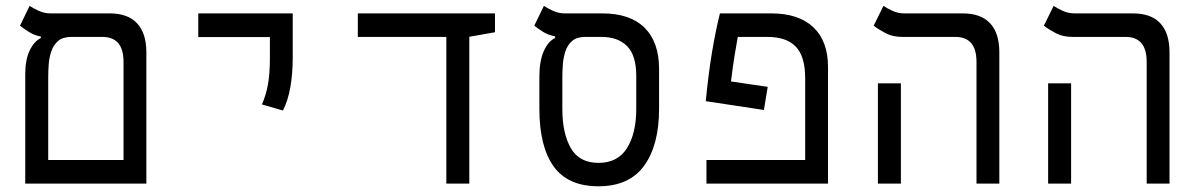

<svg xmlns="http://www.w3.org/2000/svg" viewBox="-20 -632 4142 661"><path d="M66.9 0V-376Q66.9 -426.8 82.3 -458.5Q97.7 -490.2 120.6 -501V-506.3Q99.6 -509.8 81.1 -521.2Q62.5 -532.7 48.8 -543.5L82 -611.8Q93.3 -604 112.8 -595Q132.3 -585.9 153.8 -585.9H357.9Q419.9 -585.9 451.9 -551.8Q483.9 -517.6 483.9 -452.1V0ZM225.1 -504.9Q196.3 -504.9 180.2 -491Q164.1 -477.1 156.7 -455.6Q149.4 -434.1 147.7 -410.4Q146 -386.7 146 -366.7V-81.1H405.3V-418.9Q405.3 -504.9 332.5 -504.9Z M954.1 -251.5 881.8 -272.5Q896 -305.2 902.6 -341.8Q909.2 -378.4 909.2 -435.1V-504.4H662.6V-585.9H987.8V-435.1Q987.8 -378.4 979.5 -331.5Q971.2 -284.7 954.1 -251.5Z M1516.6 0V-504.9H1211.9V-585.9H1684.1V-521L1595.7 -505.4V0Z M2040.5 9.3Q1935.1 9.3 1886 -59.1Q1836.9 -127.4 1836.9 -257.3V-367.2Q1836.9 -421.9 1852.1 -456.1Q1867.2 -490.2 1891.1 -501V-506.8Q1867.7 -511.2 1850.3 -522Q1833 -532.7 1819.3 -543.5L1852.5 -611.8Q1863.8 -604 1883.3 -595Q1902.8 -585.9 1923.8 -585.9H2053.2Q2149.4 -585.9 2199.2 -536.4Q2249 -486.8 2249 -394.5V-257.3Q2249 -132.8 2197.8 -61.8Q2146.5 9.3 2040.5 9.3ZM2040.5 -71.3Q2106.9 -71.3 2138.7 -122.3Q2170.4 -173.3 2170.4 -255.9V-371.6Q2170.4 -441.4 2138.9 -473.1Q2107.4 -504.9 2050.8 -504.9H1994.1Q1965.8 -504.9 1949.7 -491Q1933.6 -477.1 1926.5 -455.3Q1919.4 -433.6 1917.7 -409.9Q1916 -386.2 1916 -366.2V-255.9Q1916 -173.3 1945.1 -122.3Q1974.1 -71.3 2040.5 -71.3Z M2623 -333 2609.9 -253.4 2409.7 -283.7Q2419.4 -382.8 2431.9 -456.1Q2444.3 -529.3 2458.5 -585.9H2635.3Q2729.5 -585.9 2780 -538.3Q2830.6 -490.7 2830.6 -400.9V0H2412.1V-81.1H2752V-362.3Q2752 -438 2719.7 -471.4Q2687.5 -504.9 2622.1 -504.9H2520Q2515.6 -481.4 2509.5 -444.3Q2503.4 -407.2 2496.6 -351.6Z M3341.8 0V-418.9Q3341.8 -504.9 3269 -504.9H3086.9Q3053.7 -504.9 3029.8 -517.3Q3005.9 -529.8 2987.8 -543.5L3021.5 -611.8Q3032.7 -604 3052 -595Q3071.3 -585.9 3093.3 -585.9H3294.4Q3356.9 -585.9 3388.7 -551.8Q3420.4 -517.6 3420.4 -452.1V0ZM3002.4 0V-345.2H3081.5V0Z M3927.7 0V-418.9Q3927.7 -504.9 3855 -504.9H3672.9Q3639.6 -504.9 3615.7 -517.3Q3591.8 -529.8 3573.7 -543.5L3607.4 -611.8Q3618.7 -604 3637.9 -595Q3657.2 -585.9 3679.2 -585.9H3880.4Q3942.9 -585.9 3974.6 -551.8Q4006.3 -517.6 4006.3 -452.1V0ZM3588.4 0V-345.2H3667.5V0Z"/></svg>

Font: Cascadia Code PL SemiLight
Style: Regular
Weight: 350
Monospace: yes
Designer: Aaron Bell
Foundry: Saja Typeworks
Version: Version 2404.023; ttfautohint (v1.8.4)